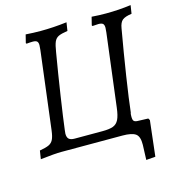

<svg xmlns="http://www.w3.org/2000/svg" viewBox="-116 -746 920 1001"><g transform="rotate(-15 343.5 -245.5)"><path d="M534 -98Q532 -72 536.5 -63Q541 -54 557 -53L616 -51L622 -41L600 151L550 155L553 74Q554 29 533.5 14.5Q513 0 463 0H133Q99 0 20 9L27 -36Q61 -42 77 -49.5Q93 -57 101 -73Q109 -89 113 -121L165 -541Q167 -561 167 -567Q167 -582 160.5 -588Q154 -594 138 -594Q124 -594 104 -592L101 -596L112 -640Q154 -637 192 -637Q261 -637 334 -646L327 -601Q293 -596 277.5 -588.5Q262 -581 254.5 -564Q247 -547 241 -508Q223 -403 205 -283.5Q187 -164 180 -106Q178 -90 178 -86Q178 -66 187.5 -57.5Q197 -49 218 -49H368Q406 -49 426 -56.5Q446 -64 456.5 -85Q467 -106 472 -148L521 -541L523 -566Q523 -582 516 -588Q509 -594 492 -594Q486 -594 460 -592L457 -596L468 -640Q507 -637 545 -637Q614 -637 680 -646L673 -601Q637 -596 622.5 -584Q608 -572 603 -541Q581 -417 562 -293.5Q543 -170 536 -105Z"/></g></svg>

Font: Alegreya SC
Style: Italic
Weight: 400
Italic angle: -7°
Designer: Juan Pablo del Peral
Foundry: Huerta Tipografica
Version: Version 2.007; ttfautohint (v1.6)